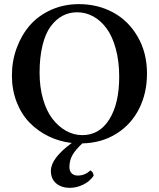

<svg xmlns="http://www.w3.org/2000/svg" viewBox="-20 -678 761 921"><path d="M350.1 -619.1Q312 -619.1 280.3 -602.3Q248.5 -585.4 223.4 -551.8Q198.2 -518.1 184.1 -460.9Q169.9 -403.8 169.9 -329.1Q169.9 -259.8 186.5 -202.4Q203.1 -145 231.7 -107.9Q260.3 -70.8 297.1 -50.3Q334 -29.8 375 -29.8Q457 -29.8 504.4 -105.5Q551.8 -181.2 551.8 -310.1Q551.8 -383.8 535.6 -443.4Q519.5 -502.9 491.9 -540.8Q464.4 -578.6 428 -598.9Q391.6 -619.1 350.1 -619.1ZM429.2 165Q410.2 192.9 378.4 208Q346.7 223.1 314.9 223.1Q275.4 223.1 249.8 201.9Q224.1 180.7 224.1 141.1Q224.1 81.5 324.2 7.8Q264.6 1 212.6 -24.4Q160.6 -49.8 121.3 -90.3Q82 -130.9 59.6 -189.2Q37.1 -247.6 37.1 -315.9Q37.1 -384.8 59.8 -447Q82.5 -509.3 123 -556.2Q163.6 -603 224.9 -630.6Q286.1 -658.2 358.9 -658.2Q448.7 -658.2 522.5 -618.4Q596.2 -578.6 640.6 -501.7Q685.1 -424.8 685.1 -325.2Q685.1 -231.4 647.2 -156.2Q609.4 -81.1 538.3 -36.6Q467.3 7.8 375 9.8Q343.3 39.1 328.1 64.9Q313 90.8 313 124Q313 143.1 324 153.6Q335 164.1 353 164.1Q388.2 164.1 413.1 139.2Q427.7 146.5 429.2 165Z"/></svg>

Font: Common Serif SemiBold
Style: Regular
Weight: 600
Designer: Philipp H. Poll, Khaled Hosny
Foundry: Stefan Peev, Context Ltd.
Version: Version 1.026